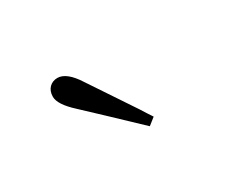

<svg xmlns="http://www.w3.org/2000/svg" viewBox="-50 -933 532 449"><g transform="rotate(-30 216.0 -708.0)"><path d="M273 -620C268 -627 262 -637 253 -651C216 -706 190 -746 173 -771C156 -798 139 -811 123 -811C106 -811 92 -799 92 -778C92 -764 103 -747 126 -726C153 -701 195 -661 254 -605Z"/></g></svg>

Font: AllPunType Light
Style: Regular
Weight: 300
Version: 1.0